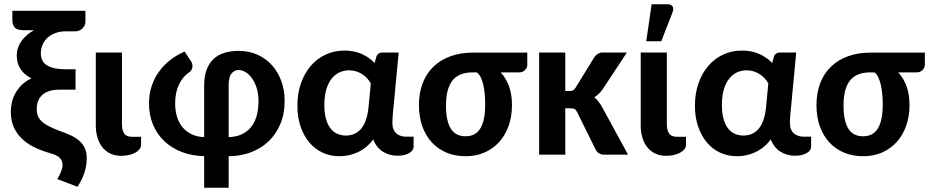

<svg xmlns="http://www.w3.org/2000/svg" viewBox="-20 -734 4413 911"><path d="M385.3 -631.8Q385.3 -621.1 381.1 -612.5Q377 -604 370.1 -597.9Q363.3 -591.8 354.5 -588.6Q345.7 -585.4 336.9 -585.4H292.5Q265.6 -585.4 243.9 -577.6Q222.2 -569.8 206.5 -555.9Q190.9 -542 182.4 -522.7Q173.8 -503.4 173.8 -480Q173.8 -441.4 204.1 -423.3Q234.4 -405.3 289.6 -405.3H338.4V-308.6H263.2Q234.4 -308.6 213.9 -302Q193.4 -295.4 180.2 -283.2Q167 -271 160.6 -254.2Q154.3 -237.3 154.3 -216.3Q154.3 -195.8 161.4 -180.4Q168.5 -165 184.6 -152.3Q200.7 -139.6 226.6 -127.9Q252.4 -116.2 290.5 -102.5Q318.4 -92.3 337.6 -79.8Q356.9 -67.4 368.9 -52.7Q380.9 -38.1 386.2 -21Q391.6 -3.9 391.6 16.1Q391.6 51.8 380.6 85.2Q369.6 118.7 347.7 152.3L251.5 115.7Q255.9 109.4 260.3 100.8Q264.6 92.3 268.3 83.5Q272 74.7 274.4 65.7Q276.9 56.6 276.9 49.3Q276.9 40 274.2 32Q271.5 23.9 265.1 16.8Q258.8 9.8 248 3.9Q237.3 -2 220.7 -6.3Q183.6 -16.6 149.4 -32.2Q115.2 -47.9 88.9 -71.3Q62.5 -94.7 46.9 -127.2Q31.2 -159.7 31.2 -204.6Q31.2 -224.1 35.9 -246.1Q40.5 -268.1 51.8 -289.3Q63 -310.5 81.8 -329.6Q100.6 -348.6 128.9 -362.3Q95.2 -379.4 77.4 -406.2Q59.6 -433.1 59.6 -471.2Q59.6 -491.7 65.9 -509Q72.3 -526.4 83.3 -541.3Q94.2 -556.2 109.1 -568.6Q124 -581.1 141.6 -590.8H89.8Q61.5 -590.8 50 -603.5Q38.6 -616.2 38.6 -638.2V-682.6H385.3Z M434.6 -484.9H558.6V-146Q558.6 -116.2 569.3 -100.6Q580.1 -85 606 -85H649.4V-47.9Q649.4 -34.7 641.1 -24.9Q632.8 -15.1 619.4 -8.3Q606 -1.5 589.1 2Q572.3 5.4 555.7 5.4Q525.9 5.4 503.2 -5.6Q480.5 -16.6 465.3 -35.9Q450.2 -55.2 442.4 -81.8Q434.6 -108.4 434.6 -139.2Z M811 -242.7Q811 -206.5 820.6 -177.5Q830.1 -148.4 848.1 -127.9Q866.2 -107.4 891.6 -95.9Q917 -84.5 948.7 -83.5V-328.6Q948.7 -372.1 960.4 -403.3Q972.2 -434.6 993.4 -454.3Q1014.6 -474.1 1044.9 -483.4Q1075.2 -492.7 1112.8 -492.7Q1161.6 -492.7 1201.9 -474.4Q1242.2 -456.1 1270.8 -424.1Q1299.3 -392.1 1314.9 -348.9Q1330.6 -305.7 1330.6 -255.4Q1330.6 -194.8 1310.5 -146.5Q1290.5 -98.1 1255.1 -64.2Q1219.7 -30.3 1171.1 -11.7Q1122.6 6.8 1064.9 7.3V156.7H948.7V6.8Q891.6 5.9 843.5 -12.5Q795.4 -30.8 760.5 -63.5Q725.6 -96.2 706.3 -141.8Q687 -187.5 687 -243.7Q687 -286.6 699.2 -324.2Q711.4 -361.8 733.9 -393.3Q756.3 -424.8 787.4 -449Q818.4 -473.1 856 -489.3L888.2 -440.4Q892.6 -433.1 893.3 -425.3Q894 -417.5 891.8 -410.4Q889.6 -403.3 885.3 -397.7Q880.9 -392.1 876 -390.1Q846.2 -369.1 828.6 -331.8Q811 -294.4 811 -242.7ZM1064.9 -83.5Q1131.8 -85 1169.2 -128.7Q1206.5 -172.4 1206.5 -255.4Q1206.5 -289.6 1197.8 -316.9Q1189 -344.2 1175.3 -363Q1161.6 -381.8 1145 -391.8Q1128.4 -401.9 1112.8 -401.9Q1092.3 -401.9 1078.6 -385.5Q1064.9 -369.1 1064.9 -328.6Z M1865.2 4.9Q1828.6 4.9 1797.9 -13.7Q1767.1 -32.2 1751 -72.3Q1734.4 -50.3 1714.8 -34.9Q1695.3 -19.5 1674.3 -10.3Q1653.3 -1 1632.1 3.2Q1610.8 7.3 1590.3 7.3Q1547.9 7.3 1511.5 -9.3Q1475.1 -25.9 1448.5 -57.1Q1421.9 -88.4 1406.5 -132.6Q1391.1 -176.8 1391.1 -232.4Q1391.1 -291 1408.2 -339.4Q1425.3 -387.7 1455.1 -422.1Q1484.9 -456.5 1525.6 -475.3Q1566.4 -494.1 1613.8 -494.1Q1660.2 -494.1 1696.5 -477.8Q1732.9 -461.4 1757.8 -435.1L1765.1 -462.9Q1768.1 -474.1 1776.1 -479.5Q1784.2 -484.9 1795.9 -484.9H1871.6L1848.1 -236.3Q1845.7 -213.9 1843.8 -191.7Q1841.8 -169.4 1841.8 -148.4Q1841.8 -132.3 1846.9 -120.4Q1852.1 -108.4 1860.8 -100.8Q1869.6 -93.3 1881.3 -89.4Q1893.1 -85.4 1906.2 -85.4H1942.4V-37.1Q1942.4 -28.8 1937 -21.2Q1931.6 -13.7 1921.6 -7.8Q1911.6 -2 1897.5 1.5Q1883.3 4.9 1865.2 4.9ZM1621.1 -90.8Q1641.6 -90.8 1659.7 -98.1Q1677.7 -105.5 1691.9 -121.3Q1706.1 -137.2 1715.3 -162.6Q1724.6 -188 1728.5 -224.1L1739.3 -338.4Q1732.4 -350.6 1722.4 -361.8Q1712.4 -373 1699.2 -381.6Q1686 -390.1 1670.2 -395.3Q1654.3 -400.4 1636.2 -400.4Q1613.8 -400.4 1592.5 -391.4Q1571.3 -382.3 1554.9 -362.5Q1538.6 -342.8 1528.8 -311.5Q1519 -280.3 1519 -235.8Q1519 -195.3 1527.3 -167.7Q1535.6 -140.1 1549.6 -123Q1563.5 -106 1582 -98.4Q1600.6 -90.8 1621.1 -90.8Z M2355.5 -390.6Q2380.4 -364.3 2394.8 -325.7Q2409.2 -287.1 2409.2 -234.9Q2409.2 -182.1 2393.6 -137.7Q2377.9 -93.3 2349.1 -61Q2320.3 -28.8 2279.8 -10.7Q2239.3 7.3 2189.5 7.3Q2140.1 7.3 2099.4 -9.5Q2058.6 -26.4 2029.3 -57.9Q2000 -89.4 1983.9 -134.3Q1967.8 -179.2 1967.8 -235.8Q1967.8 -294.4 1986.1 -340.8Q2004.4 -387.2 2037.8 -418.9Q2071.3 -450.7 2118.7 -467.5Q2166 -484.4 2224.1 -484.4H2481.9V-425.3Q2481.9 -419.9 2479.2 -413.8Q2476.6 -407.7 2471.9 -402.6Q2467.3 -397.5 2460.2 -394Q2453.1 -390.6 2444.3 -390.6ZM2282.2 -240.2Q2282.2 -263.7 2280 -287.4Q2277.8 -311 2273.2 -331.3Q2268.6 -351.6 2261 -367.2Q2253.4 -382.8 2242.7 -390.6H2223.6Q2157.2 -390.6 2126.7 -351.8Q2096.2 -313 2096.2 -233.4Q2096.2 -160.2 2118.9 -123.8Q2141.6 -87.4 2189 -87.4Q2236.8 -87.4 2259.5 -125.2Q2282.2 -163.1 2282.2 -240.2Z M2538.1 0ZM2662.1 -484.9V-302.2H2681.2Q2692.9 -302.2 2699.2 -305.7Q2705.6 -309.1 2711.4 -318.4L2800.8 -463.9Q2808.1 -473.6 2817.6 -479.2Q2827.1 -484.9 2841.3 -484.9H2954.6L2836.9 -306.6Q2828.6 -295.9 2819.6 -287.6Q2810.5 -279.3 2799.8 -272.5Q2809.6 -265.1 2817.1 -255.6Q2824.7 -246.1 2832 -234.9L2960 0H2848.6Q2820.3 0 2807.6 -21.5L2718.3 -202.1Q2712.4 -213.4 2706.1 -216.8Q2699.7 -220.2 2687 -220.2H2662.1V0H2538.1V-484.9Z M3020 0ZM3020 -484.9H3144V-146Q3144 -116.2 3154.8 -100.6Q3165.5 -85 3191.4 -85H3234.9V-47.9Q3234.9 -34.7 3226.6 -24.9Q3218.3 -15.1 3204.8 -8.3Q3191.4 -1.5 3174.6 2Q3157.7 5.4 3141.1 5.4Q3111.3 5.4 3088.6 -5.6Q3065.9 -16.6 3050.8 -35.9Q3035.6 -55.2 3027.8 -81.8Q3020 -108.4 3020 -139.2ZM3046.4 -538.1 3071.8 -713.9H3147.9Q3165 -713.9 3171.4 -703.1Q3177.7 -692.4 3170.9 -675.3L3117.7 -538.1Z M3751.5 4.9Q3714.8 4.9 3684.1 -13.7Q3653.3 -32.2 3637.2 -72.3Q3620.6 -50.3 3601.1 -34.9Q3581.5 -19.5 3560.5 -10.3Q3539.6 -1 3518.3 3.2Q3497.1 7.3 3476.6 7.3Q3434.1 7.3 3397.7 -9.3Q3361.3 -25.9 3334.7 -57.1Q3308.1 -88.4 3292.7 -132.6Q3277.3 -176.8 3277.3 -232.4Q3277.3 -291 3294.4 -339.4Q3311.5 -387.7 3341.3 -422.1Q3371.1 -456.5 3411.9 -475.3Q3452.6 -494.1 3500 -494.1Q3546.4 -494.1 3582.8 -477.8Q3619.1 -461.4 3644 -435.1L3651.4 -462.9Q3654.3 -474.1 3662.4 -479.5Q3670.4 -484.9 3682.1 -484.9H3757.8L3734.4 -236.3Q3731.9 -213.9 3730 -191.7Q3728 -169.4 3728 -148.4Q3728 -132.3 3733.2 -120.4Q3738.3 -108.4 3747.1 -100.8Q3755.9 -93.3 3767.6 -89.4Q3779.3 -85.4 3792.5 -85.4H3828.6V-37.1Q3828.6 -28.8 3823.2 -21.2Q3817.9 -13.7 3807.9 -7.8Q3797.9 -2 3783.7 1.5Q3769.5 4.9 3751.5 4.9ZM3507.3 -90.8Q3527.8 -90.8 3545.9 -98.1Q3564 -105.5 3578.1 -121.3Q3592.3 -137.2 3601.6 -162.6Q3610.8 -188 3614.7 -224.1L3625.5 -338.4Q3618.7 -350.6 3608.6 -361.8Q3598.6 -373 3585.4 -381.6Q3572.3 -390.1 3556.4 -395.3Q3540.5 -400.4 3522.5 -400.4Q3500 -400.4 3478.8 -391.4Q3457.5 -382.3 3441.2 -362.5Q3424.8 -342.8 3415 -311.5Q3405.3 -280.3 3405.3 -235.8Q3405.3 -195.3 3413.6 -167.7Q3421.9 -140.1 3435.8 -123Q3449.7 -106 3468.3 -98.4Q3486.8 -90.8 3507.3 -90.8Z M4241.7 -390.6Q4266.6 -364.3 4281 -325.7Q4295.4 -287.1 4295.4 -234.9Q4295.4 -182.1 4279.8 -137.7Q4264.2 -93.3 4235.4 -61Q4206.5 -28.8 4166 -10.7Q4125.5 7.3 4075.7 7.3Q4026.4 7.3 3985.6 -9.5Q3944.8 -26.4 3915.5 -57.9Q3886.2 -89.4 3870.1 -134.3Q3854 -179.2 3854 -235.8Q3854 -294.4 3872.3 -340.8Q3890.6 -387.2 3924.1 -418.9Q3957.5 -450.7 4004.9 -467.5Q4052.2 -484.4 4110.4 -484.4H4368.2V-425.3Q4368.2 -419.9 4365.5 -413.8Q4362.8 -407.7 4358.2 -402.6Q4353.5 -397.5 4346.4 -394Q4339.4 -390.6 4330.6 -390.6ZM4168.5 -240.2Q4168.5 -263.7 4166.3 -287.4Q4164.1 -311 4159.4 -331.3Q4154.8 -351.6 4147.2 -367.2Q4139.6 -382.8 4128.9 -390.6H4109.9Q4043.5 -390.6 4012.9 -351.8Q3982.4 -313 3982.4 -233.4Q3982.4 -160.2 4005.1 -123.8Q4027.8 -87.4 4075.2 -87.4Q4123 -87.4 4145.8 -125.2Q4168.5 -163.1 4168.5 -240.2Z"/></svg>

Font: Carlito
Style: Bold
Weight: 700
Designer: Lukasz Dziedzic
Foundry: tyPoland Lukasz Dziedzic
Version: Version 1.104